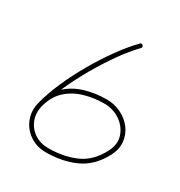

<svg xmlns="http://www.w3.org/2000/svg" viewBox="-138 -649 710 757"><g transform="rotate(30 217.0 -271.0)"><path d="M296 -548Q303 -541 296 -534Q263 -500 229 -452Q195 -404 164 -350Q133 -296 109 -242Q85 -188 73 -142Q64 -106 75.5 -76Q87 -46 114 -28Q141 -10 177 -10Q245 -10 300 -33.5Q355 -57 388 -120Q409 -159 397.5 -194Q386 -229 354 -251Q322 -273 282 -273Q235 -273 192 -260.5Q149 -248 117.5 -219.5Q86 -191 73 -142Q71 -133 62 -135Q52 -137 55 -147Q69 -200 103 -232Q137 -264 183.5 -278Q230 -292 282 -292Q317 -292 347.5 -277Q378 -262 397.5 -236Q417 -210 420 -177.5Q423 -145 405 -111Q369 -44 310 -17.5Q251 9 177 9Q135 9 103.5 -12.5Q72 -34 58 -69.5Q44 -105 55 -147Q67 -194 91 -249Q115 -304 147 -359.5Q179 -415 214 -463.5Q249 -512 283 -547Q289 -554 296 -548Z"/></g></svg>

Font: FRB American Cursive Guidelines Extralight
Style: Italic
Weight: 200
Italic angle: -25°
Version: Version 2.0;Modular Font Editor K font №1